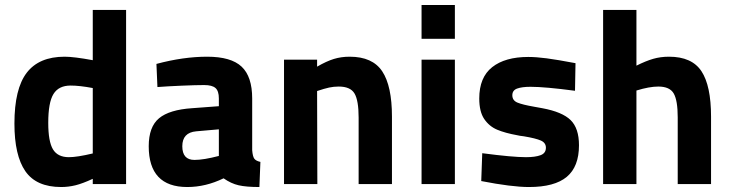

<svg xmlns="http://www.w3.org/2000/svg" viewBox="-20 -740 2936 772"><path d="M487 -700V0H353V-21Q312 -2 283.5 5Q255 12 226 12Q126 12 82 -51.5Q38 -115 38 -243Q38 -383 87.5 -447.5Q137 -512 240 -512Q277 -512 353 -498V-700ZM353 -123V-386Q300 -396 264 -396Q216 -396 195 -362Q174 -328 174 -246Q174 -171 193 -139.5Q212 -108 257 -108Q290 -108 353 -123Z M1023 12Q970 12 939.5 5Q909 -2 879 -23Q807 12 733 12Q578 12 578 -152Q578 -230 619.5 -264.5Q661 -299 753 -305L860 -313V-344Q860 -374 846.5 -386Q833 -398 801 -398Q768 -398 710 -395.5Q652 -393 613 -390L609 -483Q717 -512 813 -512Q909 -512 951.5 -472Q994 -432 994 -344V-136Q996 -111 1002.5 -102Q1009 -93 1027 -89ZM762 -97Q799 -97 860 -113V-220L769 -212Q713 -207 713 -152Q713 -97 762 -97Z M1556 -271V0H1422V-267Q1422 -336 1405.5 -364Q1389 -392 1342 -392Q1322 -392 1303.5 -388Q1285 -384 1255 -374L1256 0H1122V-500H1255V-472Q1293 -494 1322.5 -503Q1352 -512 1386 -512Q1478 -512 1517 -453Q1556 -394 1556 -271Z M1675 -720H1809V-584H1675ZM1675 -500H1809V0H1675Z M1915 -12 1919 -124Q2040 -108 2095 -108Q2132 -108 2153.5 -116Q2175 -124 2175 -146Q2175 -166 2154.5 -175Q2134 -184 2086 -192Q2068 -194 2061 -196Q2011 -205 1979 -218.5Q1947 -232 1927 -261.5Q1907 -291 1907 -344Q1907 -429 1959 -470Q2011 -511 2104 -511Q2136 -511 2178 -505.5Q2220 -500 2294 -486L2292 -375Q2171 -391 2113 -391Q2079 -391 2059.5 -384Q2040 -377 2040 -357Q2040 -336 2060.5 -327.5Q2081 -319 2127 -311L2160 -305Q2241 -290 2274.5 -257Q2308 -224 2308 -156Q2308 -70 2259 -29Q2210 12 2107 12Q2038 12 1915 -12Z M2839 -271V0H2705V-268Q2705 -336 2689 -364Q2673 -392 2627 -392Q2591 -392 2539 -376V0H2405V-700H2539V-476Q2577 -495 2606.5 -503.5Q2636 -512 2670 -512Q2762 -512 2800.5 -453.5Q2839 -395 2839 -271Z"/></svg>

Font: Cairo
Style: Bold
Weight: 700
Designer: Mohamed Gaber
Foundry: Kief Type Foundry
Version: Version 2.100